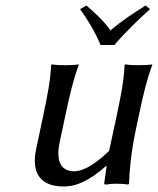

<svg xmlns="http://www.w3.org/2000/svg" viewBox="-20 -665 571 695"><path d="M364 -64H366L357 0C357 2 359 3 365 3C379 1 386 0 401 0C413 0 432 1 444 3L447 0C448 -43 455 -117 471 -192L483 -249C499 -324 511 -376 531 -429V-432C531 -432 516 -429 481 -429C447 -429 434 -432 434 -432L431 -429C428 -372 419 -325 403 -249L375 -119C343 -88 292 -45 248 -45C218 -45 177 -61 196 -150L217 -249C233 -324 245 -376 265 -429V-432C265 -432 250 -429 215 -429C181 -429 168 -432 168 -432L165 -429C162 -372 153 -325 137 -249L111 -126C96 -57 111 10 210 10C251 10 295 -4 364 -64ZM344 -502H394C433 -548 480 -593 523 -632L507 -645C464 -618 425 -593 380 -555C354 -591 326 -616 293 -645L270 -632C297 -594 325 -549 344 -502Z"/></svg>

Font: Libertinus Sans
Style: Italic
Weight: 400
Italic angle: -12°
Designer: Philipp H. Poll, Khaled Hosny
Foundry: Caleb Maclennan
Version: Version 7.050;RELEASE